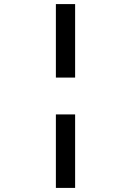

<svg xmlns="http://www.w3.org/2000/svg" viewBox="-20 -780 640 938"><path d="M253 -401V-760H347V-401ZM253 138V-221H347V138Z"/></svg>

Font: IBM Plaex Mono Medium
Style: Regular
Weight: 500
Designer: Mike Abbink, Paul van der Laan, Pieter van Rosmalen
Foundry: Bold Monday
Version: Version 2.003